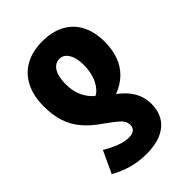

<svg xmlns="http://www.w3.org/2000/svg" viewBox="-227 -658 972 972"><g transform="rotate(-45 259.0 -171.5)"><path d="M233 217Q179 217 130 203.5Q81 190 36 164L91 46Q131 70 165.5 82.5Q200 95 227 95Q254 95 266.5 84.5Q279 74 279 55Q279 40 272 27Q265 14 244.5 -3Q224 -20 185 -48Q133 -83 99.5 -123Q66 -163 50.5 -211Q35 -259 35 -321Q35 -396 62 -449.5Q89 -503 140 -531.5Q191 -560 263 -560Q332 -560 382 -533.5Q432 -507 458.5 -456.5Q485 -406 485 -336Q485 -278 468.5 -233.5Q452 -189 419.5 -157.5Q387 -126 338 -107Q368 -85 388.5 -60Q409 -35 419.5 -6Q430 23 430 55Q430 132 379 174.5Q328 217 233 217ZM257 -174Q271 -180 283.5 -194Q296 -208 306 -227.5Q316 -247 321.5 -272.5Q327 -298 327 -327Q327 -360 319 -384.5Q311 -409 296.5 -422.5Q282 -436 261 -436Q240 -436 224.5 -422.5Q209 -409 201 -383.5Q193 -358 193 -321Q193 -272 210 -236Q227 -200 257 -174Z"/></g></svg>

Font: Noto Sans Display Condensed ExtraBold
Style: Regular
Weight: 800
Width: 3
Designer: Monotype Design Team
Foundry: Monotype Imaging Inc.
Version: Version 2.003